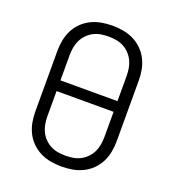

<svg xmlns="http://www.w3.org/2000/svg" viewBox="-136 -849 872 962"><g transform="rotate(20 300.0 -367.5)"><path d="M300 8Q271 8 242.5 3Q214 -2 188 -14.5Q162 -27 141 -47.5Q120 -68 107 -93.5Q94 -119 88.5 -147.5Q83 -176 83 -205V-530Q83 -559 88.5 -587.5Q94 -616 107 -641.5Q120 -667 141 -687.5Q162 -708 188 -720.5Q214 -733 242.5 -738Q271 -743 300 -743Q329 -743 357.5 -738Q386 -733 412 -720.5Q438 -708 459 -687.5Q480 -667 493 -641.5Q506 -616 511.5 -587.5Q517 -559 517 -530V-205Q517 -176 511.5 -147.5Q506 -119 493 -93.5Q480 -68 459 -47.5Q438 -27 412 -14.5Q386 -2 357.5 3Q329 8 300 8ZM452 -396V-530Q452 -551 448.5 -571.5Q445 -592 436 -610.5Q427 -629 412.5 -644Q398 -659 380 -668.5Q362 -678 341.5 -681.5Q321 -685 300 -685Q279 -685 258.5 -681.5Q238 -678 220 -668.5Q202 -659 187.5 -644Q173 -629 164 -610.5Q155 -592 151.5 -571.5Q148 -551 148 -530V-396ZM300 -50Q321 -50 341.5 -53.5Q362 -57 380 -66.5Q398 -76 412.5 -91Q427 -106 436 -124.5Q445 -143 448.5 -163.5Q452 -184 452 -205V-339H148V-205Q148 -184 151.5 -163.5Q155 -143 164 -124.5Q173 -106 187.5 -91Q202 -76 220 -66.5Q238 -57 258.5 -53.5Q279 -50 300 -50Z"/></g></svg>

Font: Iosevka Aile Light
Style: Regular
Weight: 300
Designer: Belleve Invis
Foundry: Belleve Invis
Version: Version 27.3.5; ttfautohint (v1.8.4)